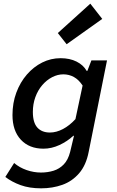

<svg xmlns="http://www.w3.org/2000/svg" viewBox="-20 -820 640 1046"><path d="M204 206Q140 206 92 188.5Q44 171 9 144L57 68Q86 93 125 106.5Q164 120 203 120Q240 120 272 110Q304 100 327.5 75.5Q351 51 362 8L383 -80H379Q347 -50 304 -30Q261 -10 217 -10Q139 -10 93.5 -59Q48 -108 48 -193Q48 -259 69 -315.5Q90 -372 126.5 -414Q163 -456 210 -479.5Q257 -503 310 -503Q360 -503 397 -484.5Q434 -466 452 -434H456L478 -491H563L463 8Q449 80 411 124Q373 168 319.5 187Q266 206 204 206ZM252 -98Q287 -98 323 -117Q359 -136 391 -171L430 -354Q409 -386 382.5 -400.5Q356 -415 325 -415Q294 -415 264 -399.5Q234 -384 210 -356Q186 -328 172.5 -290.5Q159 -253 159 -210Q159 -152 183.5 -125Q208 -98 252 -98ZM343 -579 295 -640 472 -800 537 -717Z"/></svg>

Font: Source Code Pro SemiBold
Style: Italic
Weight: 600
Italic angle: -11°
Monospace: yes
Designer: Paul D. Hunt, Teo Tuominen
Foundry: Adobe Systems Incorporated
Version: Version 1.016;hotconv 1.0.116;makeotfexe 2.5.65601